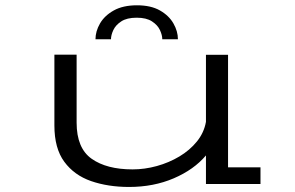

<svg xmlns="http://www.w3.org/2000/svg" viewBox="-20 -712 1140 743"><path d="M479.5 11.5Q398 11.5 332.5 -11.2Q267 -34 228.8 -86Q190.5 -138 190.5 -226.5V-500.5H276.5V-237.5Q276.5 -138.5 334.8 -97.5Q393 -56.5 493 -56.5Q540 -56.5 587 -69.5Q634 -82.5 674.2 -106.5Q714.5 -130.5 742 -164.5Q769.5 -198.5 777 -240.5V-500H862.5V-64.5H988V0H777V-110.5Q730.5 -55.5 652.5 -22Q574.5 11.5 479.5 11.5ZM510 -691.5Q564 -691.5 599 -671.5Q634 -651.5 651.2 -621.2Q668.5 -591 668.5 -560H608Q608 -576 599 -595.5Q590 -615 568.2 -629.2Q546.5 -643.5 509 -643.5Q471 -643.5 449.2 -629.2Q427.5 -615 418.5 -595.5Q409.5 -576 409.5 -560H349.5Q349.5 -591 367 -621.2Q384.5 -651.5 420.2 -671.5Q456 -691.5 510 -691.5Z"/></svg>

Font: Trispace Expanded Light
Style: Regular
Weight: 300
Width: 7
Designer: Tyler Finck
Foundry: Etcetera Type Company
Version: Version 1.210; ttfautohint (v1.8.3)